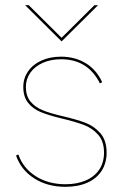

<svg xmlns="http://www.w3.org/2000/svg" viewBox="-20 -717 499 742"><path d="M42 -116 51 -120Q69 -67.5 117.8 -36.2Q166.5 -5 233 -5Q277.5 -5 311.2 -19.5Q345 -34 363.5 -61.5Q382 -89 382 -127Q382 -171 359.2 -196.5Q336.5 -222 304 -234.2Q271.5 -246.5 215 -260Q167.5 -271.5 137.2 -284Q107 -296.5 88.5 -319.8Q70 -343 70 -381Q70 -414.5 88.5 -441.2Q107 -468 140.2 -483Q173.5 -498 216 -498Q269.5 -498 311.2 -472.8Q353 -447.5 375 -399L366 -395Q319.5 -488 216 -488Q176.5 -488 145.5 -474.2Q114.5 -460.5 97.2 -436Q80 -411.5 80 -381Q80 -346.5 97.5 -325Q115 -303.5 143.8 -291.5Q172.5 -279.5 218 -269Q276 -255.5 310 -242.5Q344 -229.5 368 -202Q392 -174.5 392 -127Q392 -87 372.8 -57Q353.5 -27 317.5 -11Q281.5 5 233 5Q163.5 5 112.5 -27.5Q61.5 -60 42 -116ZM77 -697H91L218 -571L345 -697H359L218 -557Z"/></svg>

Font: HK Grotesk Thin
Style: Regular
Weight: 100
Designer: Alfredo Marco Pradil
Foundry: Hanken Design Co.
Version: Version 3.001